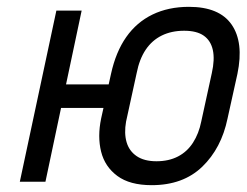

<svg xmlns="http://www.w3.org/2000/svg" viewBox="-20 -532 722 562"><path d="M137 -285 122 -216H320L335 -285ZM646 -185 675 -316Q694 -408 658 -460Q622 -512 533 -512Q473 -512 426.5 -489.5Q380 -467 349.5 -423.5Q319 -380 305 -316L276 -185Q265 -132 276 -88Q287 -44 323.5 -17Q360 10 424 10Q516 10 572 -44Q628 -98 646 -185ZM600 -318 569 -176Q562 -141 545 -114.5Q528 -88 501 -74Q474 -60 438 -60Q402 -60 380 -75Q358 -90 350.5 -116Q343 -142 349 -176L380 -318Q388 -359 406.5 -386.5Q425 -414 453.5 -428Q482 -442 519 -442Q556 -442 576.5 -427.5Q597 -413 603 -385.5Q609 -358 600 -318ZM38 0H113L219 -501H145Z"/></svg>

Font: Advent Pro Medium
Style: Italic
Weight: 500
Italic angle: -12°
Version: Version 3.000